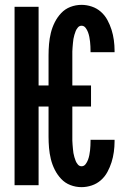

<svg xmlns="http://www.w3.org/2000/svg" viewBox="-20 -763 540 791"><path d="M316 8Q292 8 270 -0.5Q248 -9 232 -26Q216 -43 205.5 -64Q195 -85 189.5 -107.5Q184 -130 182 -153.5Q180 -177 180 -200V-324H139V0H40V-735H139V-411H180V-535Q180 -558 182 -581.5Q184 -605 189.5 -627.5Q195 -650 205.5 -671Q216 -692 232 -709Q248 -726 270 -734.5Q292 -743 316 -743Q337 -743 358 -736Q379 -729 395.5 -714.5Q412 -700 422.5 -680.5Q433 -661 439.5 -640.5Q446 -620 449 -598Q452 -576 452 -555V-548H353V-552Q353 -562 352.5 -572Q352 -582 351 -591.5Q350 -601 348 -611Q346 -621 342.5 -630.5Q339 -640 332.5 -648.5Q326 -657 316 -657Q307 -657 301 -650Q295 -643 292 -635.5Q289 -628 286.5 -619.5Q284 -611 282.5 -602.5Q281 -594 280.5 -585.5Q280 -577 279 -568.5Q278 -560 278 -551.5Q278 -543 278 -535V-411H355V-324H278V-200Q278 -192 278 -183.5Q278 -175 279 -166.5Q280 -158 280.5 -149.5Q281 -141 282.5 -132.5Q284 -124 286.5 -115.5Q289 -107 292 -99.5Q295 -92 301 -85Q307 -78 316 -78Q326 -78 332.5 -86.5Q339 -95 342.5 -104.5Q346 -114 348 -124Q350 -134 351 -143.5Q352 -153 352.5 -163Q353 -173 353 -183V-187H452V-180Q452 -159 449 -137Q446 -115 439.5 -94.5Q433 -74 422.5 -54.5Q412 -35 395.5 -20.5Q379 -6 358 1Q337 8 316 8Z"/></svg>

Font: Iosevka Term Semibold
Style: Regular
Weight: 600
Monospace: yes
Designer: Belleve Invis
Foundry: Belleve Invis
Version: Version 31.4.0